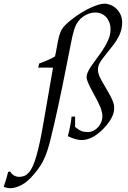

<svg xmlns="http://www.w3.org/2000/svg" viewBox="-171 -744 691 1040"><path d="M36.1 -377.4 41 -399.9Q70.3 -410.6 91.8 -420.2Q113.3 -429.7 127 -438.5Q128.9 -446.3 131.8 -461.4Q134.8 -476.6 138.7 -499Q144 -529.8 150.1 -551Q156.2 -572.3 163.6 -584.5Q171.9 -598.6 189.2 -614.7Q206.5 -630.9 228.3 -647Q250 -663.1 273.2 -677.2Q296.4 -691.4 316.9 -700.7Q366.7 -724.1 395 -724.1Q411.1 -724.1 428 -717.3Q444.8 -710.4 458.7 -697.3Q472.7 -684.1 481.7 -665.3Q490.7 -646.5 490.7 -622.1Q490.7 -595.7 482.7 -571.8Q474.6 -547.9 458.5 -522.5Q454.1 -515.6 446.3 -505.1Q438.5 -494.6 429.2 -483.2Q419.9 -471.7 410.2 -459.2Q400.4 -446.8 391.8 -435.8Q383.3 -424.8 377 -415.8Q370.6 -406.7 368.2 -401.4Q359.4 -383.3 359.4 -367.2Q359.4 -350.6 367.4 -331.5Q375.5 -312.5 394.5 -281.2Q412.1 -251.5 422.6 -232.2Q433.1 -212.9 438.5 -199.7Q443.8 -186.5 445.6 -177Q447.3 -167.5 447.3 -157.2Q447.3 -106.4 387.7 -45.4Q328.6 14.6 270.5 14.6Q254.9 14.6 236.6 9.3Q218.3 3.9 196.3 -6.3Q211.4 -61 216.8 -112.3H235.8V-56.2Q246.1 -47.9 254.4 -42.5Q262.7 -37.1 270.5 -34.2Q278.3 -31.2 286.6 -30Q294.9 -28.8 304.2 -28.8Q321.8 -28.8 336.2 -36.4Q350.6 -43.9 361.3 -56.2Q372.1 -68.4 377.9 -83.7Q383.8 -99.1 383.8 -114.7Q383.8 -133.3 373.5 -161.6Q370.1 -170.9 358.9 -193.4Q347.7 -215.8 328.1 -251.5Q297.9 -306.6 297.9 -325.7Q297.9 -338.4 304.2 -352.5Q310.5 -366.7 321.8 -383.8Q325.2 -388.7 334 -401.1Q342.8 -413.6 357.9 -434.1Q379.9 -463.4 394 -487.1Q408.2 -510.7 416 -529.3Q427.7 -556.6 427.7 -585Q427.7 -605.5 421.4 -622.3Q415 -639.2 404.1 -651.1Q393.1 -663.1 377.9 -669.7Q362.8 -676.3 345.2 -676.3Q327.1 -676.3 310.1 -670.2Q293 -664.1 278.8 -653.8Q264.6 -643.6 253.9 -629.6Q243.2 -615.7 236.8 -600.1Q233.4 -591.8 229.5 -579.3Q225.6 -566.9 221.7 -549.8Q219.7 -542 211.4 -500.5Q203.1 -459 188 -381.8Q142.6 -149.9 103 9.3Q95.7 40 88.1 63.7Q80.6 87.4 72.8 106Q62.5 130.9 47.9 153.3Q33.2 175.8 14.6 197.8Q-22 241.7 -55.2 258.5Q-88.4 275.4 -116.7 275.4Q-131.8 275.4 -150.9 268.1Q-135.7 224.6 -127 187.5L-115.7 184.6Q-109.9 197.3 -96.7 205.6Q-83.5 213.9 -66.4 213.9Q-50.8 213.9 -37.8 208.3Q-24.9 202.6 -13.7 189.5Q-2.4 176.3 7.3 154.3Q17.1 132.3 26.6 99.1Q36.1 65.9 45.7 20.8Q55.2 -24.4 65.4 -84L116.2 -377.4L75.2 -377.9Q73.7 -377.9 64 -377.9Q54.2 -377.9 36.1 -377.4Z"/></svg>

Font: XB Kayhan
Style: Italic
Weight: 400
Italic angle: -12°
Designer: Behnam
Foundry: Irmug
Version: Version 7.300 2009